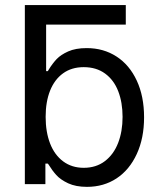

<svg xmlns="http://www.w3.org/2000/svg" viewBox="-20 -727 631 758"><path d="M476.6 -629.9H148.4V-707H476.6ZM78.1 -707H162.1V-446.3H168.9Q169.9 -448.2 170.9 -449.7Q171.9 -451.2 172.9 -453.1Q187.5 -476.6 203.6 -493.7Q219.7 -510.7 249 -523.9Q278.3 -537.1 322.3 -537.1Q388.7 -537.1 439.9 -503.9Q491.2 -470.7 520 -408.7Q548.8 -346.7 548.8 -263.7Q548.8 -181.6 520 -119.1Q491.2 -56.6 440.4 -22.9Q389.6 10.7 323.2 10.7Q279.3 10.7 249 -3.4Q218.8 -17.6 202.1 -36.1Q185.5 -54.7 171.9 -77.1L168.9 -81.1H159.2V0H78.1ZM310.5 -64.5Q359.4 -64.5 394 -90.8Q428.7 -117.2 446.3 -162.6Q463.9 -208 463.9 -265.6Q463.9 -322.3 446.8 -366.7Q429.7 -411.1 395 -436.5Q360.4 -461.9 310.5 -461.9Q262.7 -461.9 229 -437.5Q195.3 -413.1 177.7 -369.1Q160.2 -325.2 160.2 -265.6Q160.2 -206.1 177.7 -160.6Q195.3 -115.2 229.5 -89.8Q263.7 -64.5 310.5 -64.5Z"/></svg>

Font: Pretendard GOV Variable
Style: Regular
Weight: 400
Designer: Base glyphs from Inter by Rasmus Andersson; Hangul glyphs from Noto Sans CJK(Source Han Sans) by Jang Soo-young and Kang
Foundry: Kil Hyung-jin
Version: Version 1.307;Glyphs 3.2 (3192)